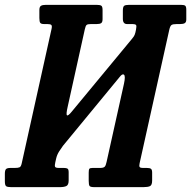

<svg xmlns="http://www.w3.org/2000/svg" viewBox="-58 -770 786 790"><path d="M501.5 -647.5Q504.5 -662.5 502 -666.8Q499.5 -671 485 -671H465Q447.5 -671 447.5 -692.5V-726Q447.5 -742 452.8 -746Q458 -750 472.5 -750H687Q699.5 -750 704 -746.5Q708.5 -743 708.5 -729.5V-690Q708.5 -678.5 702.2 -674.8Q696 -671 683 -671H669Q653 -671 647.5 -667Q642 -663 638.5 -647.5L516.5 -98.5Q514 -87 516.5 -83Q519 -79 531 -79H546Q558 -79 563 -75.5Q568 -72 568 -59.5V-27.5Q568 -8.5 559.2 -4.2Q550.5 0 532 0H330.5Q314.5 0 310.8 -4.5Q307 -9 307 -26V-59.5Q307 -71.5 309.5 -75.2Q312 -79 323 -79H354Q367.5 -79 372.5 -83.8Q377.5 -88.5 380.5 -103.5L452 -425Q459 -457 452.2 -462.5Q445.5 -468 434.5 -453.5L201 -170Q194 -160.5 185.2 -146.8Q176.5 -133 173 -117.5L169.5 -102Q166.5 -89 168.5 -84Q170.5 -79 184.5 -79H205Q215.5 -79 220 -76Q224.5 -73 224.5 -61V-27.5Q224.5 -9 215 -4.5Q205.5 0 188 0H-12.5Q-27.5 0 -32.8 -4Q-38 -8 -38 -24V-54.5Q-38 -69 -33.5 -74Q-29 -79 -15 -79H3Q17 -79 22.8 -81.8Q28.5 -84.5 31.5 -98.5L154 -650.5Q157 -663.5 153.2 -667.2Q149.5 -671 137 -671H124Q111.5 -671 107.8 -675.8Q104 -680.5 104 -696V-728.5Q104 -742 110.5 -746Q117 -750 130 -750H340Q353.5 -750 358.8 -746.5Q364 -743 364 -728.5V-691.5Q364 -678.5 358.2 -674.8Q352.5 -671 339.5 -671H315.5Q302.5 -671 298.2 -667.2Q294 -663.5 291 -649.5L220.5 -331Q213 -298.5 217.8 -295.5Q222.5 -292.5 237.5 -311L484.5 -609.5Q489 -615 492.8 -620.5Q496.5 -626 499 -636Z"/></svg>

Font: Besley* Condensed Semi
Style: Italic
Weight: 600
Width: 3
Italic angle: -13°
Designer: Owen Earl
Foundry: indestructible type*
Version: Version 3.000; ttfautohint (v1.8.3)